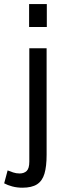

<svg xmlns="http://www.w3.org/2000/svg" viewBox="-40 -731 301 921"><path d="M67.4 169.4Q41.5 169.4 18.8 163.3Q-3.9 157.2 -20 148.4L-3.4 86.4Q8.8 91.3 23.2 96.2Q37.6 101.1 54.2 101.1Q75.2 101.1 87.9 89.1Q100.6 77.1 100.6 44.4V-499.5H183.6V11.7Q183.6 67.4 173.3 102.1Q163.1 136.7 137.7 153.1Q112.3 169.4 67.4 169.4ZM99.6 -601.6V-711.4H184.6V-601.6Z"/></svg>

Font: Pontano Sans
Style: Regular
Weight: 400
Designer: Vernon Adams
Foundry: Vernon Adams
Version: Version 2.001